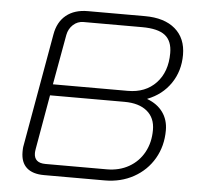

<svg xmlns="http://www.w3.org/2000/svg" viewBox="-51 -752 828 804"><g transform="rotate(5 363.0 -350.0)"><path d="M65 -89Q65 -103 66 -110L151 -590Q160 -643 195 -671.5Q230 -700 286 -700H526Q608 -700 653.5 -661Q699 -622 699 -552Q699 -484 663.5 -432Q628 -380 566 -356V-355Q609 -339 632 -307Q655 -275 655 -231Q655 -165 624.5 -112.5Q594 -60 540 -30Q486 0 418 0H163Q115 0 90 -22.5Q65 -45 65 -89ZM482 -382Q556 -382 600.5 -429Q645 -476 645 -555Q645 -606 615 -629.5Q585 -653 518 -653H272Q247 -653 228.5 -636Q210 -619 205 -593L167 -382ZM423 -47Q475 -47 515.5 -70Q556 -93 578.5 -134Q601 -175 601 -228Q601 -279 567 -307Q533 -335 472 -335H159L119 -107Q117 -95 117 -89Q117 -47 165 -47Z"/></g></svg>

Font: Kodchasan ExtraLight
Style: Italic
Weight: 275
Italic angle: -10°
Version: Version 1.000; ttfautohint (v1.6)